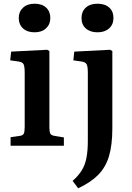

<svg xmlns="http://www.w3.org/2000/svg" viewBox="-20 -785 709 1034"><path d="M166 -611Q127 -611 104 -632Q81 -653 81 -688Q81 -722 104 -743.5Q127 -765 166 -765Q206 -765 228.5 -744Q251 -723 251 -688Q251 -654 228 -632.5Q205 -611 166 -611ZM37 0V-46L85 -53Q103 -55 108 -65Q113 -75 113 -102V-392Q113 -427 107 -439Q101 -451 78 -454L35 -460L40 -507L234 -517L246 -510V-99Q246 -77 250.5 -66.5Q255 -56 275 -53L324 -45V0ZM505 -611Q466 -611 442.5 -631.5Q419 -652 419 -688Q419 -723 442 -744Q465 -765 505 -765Q545 -765 568 -744.5Q591 -724 591 -688Q591 -653 567.5 -632Q544 -611 505 -611ZM401 229 371 189Q402 162 420 133Q438 104 445.5 65.5Q453 27 453 -27V-393Q453 -427 446.5 -439Q440 -451 417 -454L375 -460L380 -507L573 -517L585 -510V-94Q585 -4 567 56Q549 116 508.5 157Q468 198 401 229Z"/></svg>

Font: Literata 36pt SemiBold
Style: Regular
Weight: 600
Designer: Latin by Veronika Burian and Jose Scaglione. Greek by Irene Vlachou. Cyrillic by Vera Evstafieva.
Foundry: TypeTogether
Version: Version 3.002